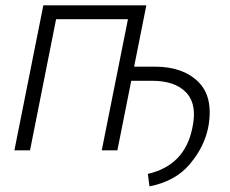

<svg xmlns="http://www.w3.org/2000/svg" viewBox="-20 -548 838 700"><path d="M525 131.5 519 86Q653.5 55 681 -80.5Q687 -108 687 -131Q687 -181 659 -210.5Q618.5 -253.5 534 -253.5H458.5L408 0H351L446.5 -478H184.5L89.5 0H32.5L138 -528.5H513.5L469 -305H544.5Q648 -305 704 -248.5Q744.5 -208 744.5 -139Q744.5 -35 671.5 51Q619 113 525 131.5Z"/></svg>

Font: Roberto Sans Light
Style: Italic
Weight: 300
Italic angle: -11°
Designer: Google
Version: Version 1.00;June 11, 2020;FontCreator 12.0.0.2522 64-bit; t